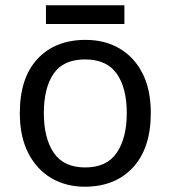

<svg xmlns="http://www.w3.org/2000/svg" viewBox="-20 -697 645 727"><path d="M551 -269Q551 -136 483.5 -63Q416 10 301 10Q230 10 174.5 -22.5Q119 -55 87 -117.5Q55 -180 55 -269Q55 -402 122 -474Q189 -546 304 -546Q377 -546 432.5 -513.5Q488 -481 519.5 -419.5Q551 -358 551 -269ZM146 -269Q146 -174 183.5 -118.5Q221 -63 303 -63Q384 -63 422 -118.5Q460 -174 460 -269Q460 -364 422 -418Q384 -472 302 -472Q220 -472 183 -418Q146 -364 146 -269ZM451 -677V-606H154V-677Z"/></svg>

Font: Noto Sans Nushu
Style: Regular
Weight: 400
Designer: Lisa Huang
Foundry: Lisa Huang
Version: Version 1.003; ttfautohint (v1.8.4.7-5d5b)